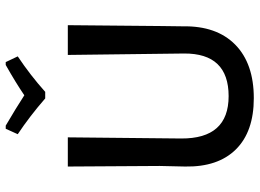

<svg xmlns="http://www.w3.org/2000/svg" viewBox="-138 -761 907 671"><g transform="rotate(-90 315.5 -425.5)"><path d="M434 -859 454 -817Q388 -773 330 -721H307Q245 -775 182 -817L201 -859H212Q275 -822 318 -794Q362 -824 424 -859ZM563 -642 560 -316 559 -240Q561 -122 495 -57Q429 8 308 8Q191 8 129 -54.5Q67 -117 69 -232L71 -321L69 -642H171L167 -246Q166 -80 315 -80Q465 -80 464 -236L459 -642Z"/></g></svg>

Font: Alegreya Sans Medium
Style: Regular
Weight: 500
Designer: Juan Pablo del Peral
Foundry: Huerta Tipografica
Version: Version 2.007